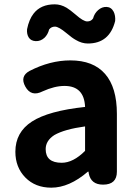

<svg xmlns="http://www.w3.org/2000/svg" viewBox="-20 -853 631 887"><path d="M217 14Q143 14 97 -33Q51 -80 51 -152Q51 -242 127.5 -291.5Q204 -341 373 -359Q369 -456 278 -456Q232 -456 177 -431Q124 -404 97 -453Q71 -500 116 -525Q211 -574 305 -574Q411 -574 465.5 -511.5Q520 -449 520 -327V-163V-60Q520 0 456 0Q400 0 390 -52L389 -60H386Q300 14 217 14ZM265 -101Q318 -101 373 -156V-269Q278 -256 231 -229Q191 -203 191 -164Q191 -101 265 -101ZM386 -652Q358 -652 331 -668Q314 -677 287 -700Q251 -730 234 -730Q217 -730 207 -717Q201 -693 185 -678Q167 -662 145 -663Q123 -664 113 -679.5Q103 -695 105 -718Q114 -763 135 -790Q168 -833 233 -833Q261 -833 288 -817Q303 -808 330 -785Q365 -754 383 -754Q401 -754 410 -768Q416 -791 433 -806Q451 -822 472.5 -821Q494 -820 505 -799Q514 -781 512 -756Q486 -652 386 -652Z"/></svg>

Font: GenSenRounded JP B
Style: Regular
Weight: 700
Version: Version 1.501;PS 1;hotconv 16.6.51;makeotf.lib2.5.65220